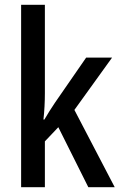

<svg xmlns="http://www.w3.org/2000/svg" viewBox="-20 -780 502 800"><path d="M167 -392Q167 -365 165.5 -336.5Q164 -308 161 -282H165Q174 -298 186.5 -317.5Q199 -337 209 -352L339 -540H447L290 -322L458 0H348L223 -250L167 -191V0H68V-760H167Z"/></svg>

Font: Noto Sans Hebrew Condensed Medium
Style: Regular
Weight: 500
Width: 3
Designer: Monotype Design Team
Foundry: Monotype Imaging Inc.
Version: Version 2.004; ttfautohint (v1.8.4.7-5d5b)